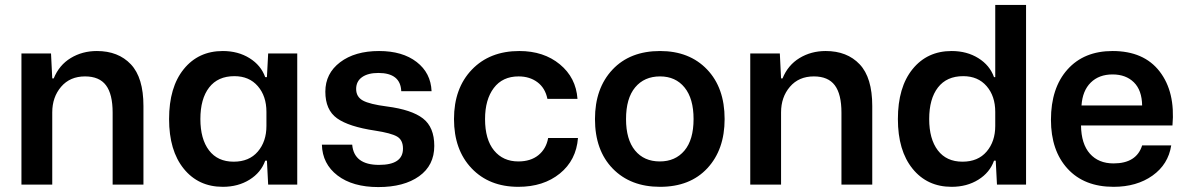

<svg xmlns="http://www.w3.org/2000/svg" viewBox="-20 -749 4812 779"><path d="M67 0V-532H187L192 -431H198Q220 -485 267 -513.5Q314 -542 373 -542Q460 -542 511 -488Q562 -434 562 -319V0H437V-292Q437 -367 410 -403Q383 -439 325 -439Q264 -439 228 -397Q192 -355 192 -293V0Z M884 9Q785 9 725.5 -64.5Q666 -138 666 -266Q666 -395 725.5 -468.5Q785 -542 884 -542Q946 -542 992.5 -513Q1039 -484 1056 -436H1063L1068 -532H1186V0H1068L1063 -97H1056Q1039 -49 992.5 -20Q946 9 884 9ZM928 -93Q991 -93 1026 -134Q1061 -175 1061 -238V-295Q1061 -359 1026 -399.5Q991 -440 931 -440Q864 -440 828.5 -394Q793 -348 793 -266Q793 -185 828 -139Q863 -93 928 -93Z M1286 -162H1409Q1416 -80 1518 -80Q1615 -80 1615 -146Q1615 -181 1591 -195Q1567 -209 1502 -219Q1395 -235 1347.5 -269Q1300 -303 1300 -377Q1300 -451 1360 -496.5Q1420 -542 1518 -542Q1613 -542 1670.5 -497.5Q1728 -453 1731 -379H1608Q1605 -453 1515 -453Q1473 -453 1449 -436Q1425 -419 1425 -388Q1425 -356 1452.5 -341Q1480 -326 1550 -317Q1650 -304 1696 -268.5Q1742 -233 1742 -157Q1742 -78 1680.5 -34Q1619 10 1515 10Q1411 10 1349.5 -37Q1288 -84 1286 -162Z M2083 9Q1965 9 1893.5 -66Q1822 -141 1822 -266Q1822 -391 1894.5 -466.5Q1967 -542 2087 -542Q2186 -542 2251.5 -488Q2317 -434 2323 -348H2201Q2192 -392 2160.5 -415.5Q2129 -439 2084 -439Q2019 -439 1983.5 -392Q1948 -345 1948 -266Q1948 -183 1984.5 -138.5Q2021 -94 2083 -94Q2133 -94 2164.5 -119.5Q2196 -145 2204 -189H2325Q2318 -99 2251.5 -45Q2185 9 2083 9Z M2658 9Q2538 9 2466 -65Q2394 -139 2394 -266Q2394 -391 2465 -466.5Q2536 -542 2658 -542Q2777 -542 2848.5 -467.5Q2920 -393 2920 -266Q2920 -142 2850 -66.5Q2780 9 2658 9ZM2657 -94Q2720 -94 2757 -138Q2794 -182 2794 -266Q2794 -349 2757.5 -394Q2721 -439 2658 -439Q2594 -439 2557 -394.5Q2520 -350 2520 -266Q2520 -183 2556.5 -138.5Q2593 -94 2657 -94Z M3024 0V-532H3144L3149 -431H3155Q3177 -485 3224 -513.5Q3271 -542 3330 -542Q3417 -542 3468 -488Q3519 -434 3519 -319V0H3394V-292Q3394 -367 3367 -403Q3340 -439 3282 -439Q3221 -439 3185 -397Q3149 -355 3149 -293V0Z M3841 9Q3742 9 3682.5 -64.5Q3623 -138 3623 -266Q3623 -395 3682.5 -468.5Q3742 -542 3841 -542Q3903 -542 3949.5 -513Q3996 -484 4013 -436H4018V-729H4143V0H4025L4020 -97H4013Q3996 -49 3949.5 -20Q3903 9 3841 9ZM3885 -93Q3948 -93 3983 -134Q4018 -175 4018 -238V-295Q4018 -359 3983 -399.5Q3948 -440 3888 -440Q3821 -440 3785.5 -394Q3750 -348 3750 -266Q3750 -185 3785 -139Q3820 -93 3885 -93Z M4498 9Q4379 9 4311.5 -64.5Q4244 -138 4244 -263Q4244 -392 4311 -467Q4378 -542 4494 -542Q4621 -542 4685 -459Q4749 -376 4737 -240H4366Q4367 -165 4402 -125.5Q4437 -86 4498 -86Q4591 -86 4614 -159H4732Q4720 -82 4656 -36.5Q4592 9 4498 9ZM4368 -321H4614Q4613 -383 4580.5 -415Q4548 -447 4494 -447Q4439 -447 4405.5 -414Q4372 -381 4368 -321Z"/></svg>

Font: Mona Sans SemiBold
Style: Regular
Weight: 600
Designer: Deni Anggara
Foundry: GitHub
Version: Version 2.000;Glyphs 3.2.3 (3260)